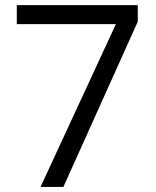

<svg xmlns="http://www.w3.org/2000/svg" viewBox="-20 -734 612 754"><path d="M139.2 0 435.1 -639.2H45.9V-713.9H521V-648.9L229 0Z"/></svg>

Font: f0_57812 
Style: Regular
Weight: 400
Foundry: Ascender Corporation
Version: Version 1.10